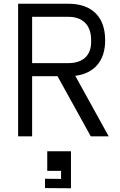

<svg xmlns="http://www.w3.org/2000/svg" viewBox="-20 -730 640 1028"><path d="M562 0H466L288 -322H152V0H77V-710H345Q440 -710 491.5 -659.5Q543 -609 543 -514Q543 -432 501.5 -383Q460 -334 383 -324ZM152 -640V-392H345Q406 -392 438 -423.5Q470 -455 468 -514Q468 -575 436 -607.5Q404 -640 345 -640ZM221 277V227L307 228V185H233V80H360V278Z"/></svg>

Font: Orbit
Style: Regular
Weight: 400
Designer: Sooun Cho
Foundry: JAMO
Version: Version 1.000; ttfautohint (v1.8.4.7-5d5b);gftools[0.9.29]